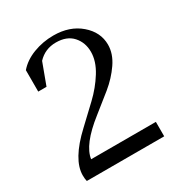

<svg xmlns="http://www.w3.org/2000/svg" viewBox="-176 -894 973 1025"><g transform="rotate(-30 310.5 -381.0)"><path d="M541 -89V0H64Q60 -15 60 -37Q60 -133 190 -254Q244 -305 298 -356Q352 -407 390 -468Q428 -529 428 -586.5Q428 -644 392.5 -683.5Q357 -723 290 -723Q223 -723 178 -675L129 -543H78V-675Q114 -717 173 -739.5Q232 -762 297 -762Q397 -762 461.5 -706.5Q526 -651 526 -574Q526 -518 488.5 -463.5Q451 -409 396.5 -364.5Q342 -320 287 -277Q153 -172 142 -89Z"/></g></svg>

Font: Ledger
Style: Regular
Weight: 400
Designer: Denis Masharov
Foundry: Denis Masharov
Version: 1.001